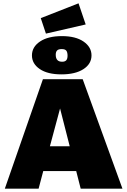

<svg xmlns="http://www.w3.org/2000/svg" viewBox="-20 -1134 765 1154"><path d="M438 -106H240L212 0H9L238 -658H477L716 0H465ZM399 -255 341 -482 280 -255ZM225 -1025 452 -1114 495 -987 256 -932ZM172 -801Q172 -852 220.5 -884.5Q269 -917 352 -917Q435 -917 482.5 -884Q530 -851 530 -801Q530 -750 481.5 -718.5Q433 -687 349 -687Q266 -687 219 -719Q172 -751 172 -801ZM386 -799Q386 -820 378.5 -829.5Q371 -839 351 -839Q331 -839 323 -830.5Q315 -822 315 -805Q315 -763 353 -763Q371 -763 378.5 -772Q386 -781 386 -799Z"/></svg>

Font: Ysabeau Black
Style: Regular
Weight: 900
Designer: Christian Thalmann (Catharsis Fonts)
Version: Version 0.003